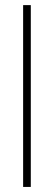

<svg xmlns="http://www.w3.org/2000/svg" viewBox="-20 -738 212 758"><path d="M101.6 0H71.3V-717.8H101.6Z"/></svg>

Font: Pretendard Thin
Style: Regular
Weight: 100
Designer: Base glyphs from Inter by Rasmus Andersson; Hangeul glyphs from Noto Sans CJK(Source Han Sans) by Jang Soo-young and Kan
Foundry: Kil Hyung-jin
Version: Version 1.309